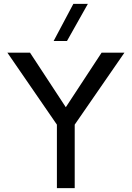

<svg xmlns="http://www.w3.org/2000/svg" viewBox="-20 -972 680 992"><path d="M623 -700H505L320 -418L135 -700H18L274 -328V0H366V-328ZM257 -760H326L434 -952H359Z"/></svg>

Font: Gully
Style: Regular
Weight: 400
Designer: jaikishan Patel
Foundry: MagicType
Version: Version 1.000;Glyphs 3.2 (3242)